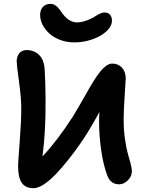

<svg xmlns="http://www.w3.org/2000/svg" viewBox="-20 -962 766 1000"><path d="M367.2 -741.2Q327.1 -741.2 292.7 -754.4Q258.3 -767.6 236.1 -788.3Q213.9 -809.1 201.4 -834Q189 -858.9 189 -883.8Q189 -910.6 203.6 -926.3Q218.3 -941.9 244.1 -941.9Q255.9 -941.9 266.6 -935.3Q277.3 -928.7 283.2 -921.6Q289.1 -914.6 298.8 -900.9Q335.4 -845.2 381.8 -845.2Q416 -845.2 462.9 -869.1Q466.3 -871.1 478.8 -878.9Q491.2 -886.7 495.6 -888.9Q500 -891.1 508.3 -894Q516.6 -897 523.9 -897Q543 -897 553 -885.5Q563 -874 563 -855Q563 -825.2 533.9 -798.6Q504.9 -772 459.7 -756.6Q414.6 -741.2 367.2 -741.2ZM154.8 18.1Q112.3 18.1 93.3 -10Q74.2 -38.1 74.2 -98.1Q74.2 -115.7 82.5 -222.9Q90.8 -330.1 90.8 -397.9Q90.8 -451.2 78.9 -537.8Q66.9 -624.5 66.9 -642.1Q66.9 -667.5 80.3 -684.3Q93.8 -701.2 119.1 -701.2Q157.7 -701.2 184.3 -675.3Q210.9 -649.4 212.9 -594.2Q216.8 -532.7 217.3 -443.4Q217.8 -354 213.9 -288.1Q210.4 -217.3 201.2 -147Q279.8 -231 358.9 -354Q376 -381.3 397.7 -419.2Q419.4 -457 434.6 -484.1Q449.7 -511.2 468.3 -540.8Q486.8 -570.3 501.5 -588.6Q516.1 -606.9 532.5 -618.9Q548.8 -630.9 564 -630.9Q595.7 -630.9 615.2 -609.6Q634.8 -588.4 634.8 -553.2Q634.8 -544.4 629.4 -465.8Q624 -387.2 624 -339.8Q624 -286.1 630.9 -238Q637.7 -189.9 645.5 -162.8Q653.3 -135.7 660.2 -110.1Q667 -84.5 667 -70.8Q667 -43.9 646 -22.9Q625 -2 601.1 -2Q556.2 -2 539.1 -46.9Q518.6 -101.1 507.3 -177.5Q496.1 -253.9 496.1 -327.1Q496.1 -360.8 498 -378.9Q441.4 -275.4 400.9 -217.8Q368.7 -171.4 337.6 -132.3Q306.6 -93.3 273.4 -57.9Q240.2 -22.5 209.2 -2.2Q178.2 18.1 154.8 18.1Z"/></svg>

Font: Shantell Sans Irregular Bouncy
Style: Regular
Weight: 600
Designer: Stephen Nixon, Anya Danilova, Shantell Martin
Foundry: Arrow Type
Version: Version 1.006;[9816181b4]